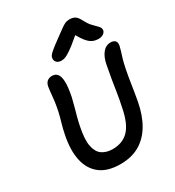

<svg xmlns="http://www.w3.org/2000/svg" viewBox="-229 -1112 1151 1260"><g transform="rotate(-30 347.0 -482.5)"><path d="M311 13Q214 13 158 -30.5Q102 -74 85 -152.5Q68 -231 90 -338Q98 -379 110 -419.5Q122 -460 128 -488Q137 -531 140.5 -558.5Q144 -586 145.5 -603.5Q147 -621 148.5 -635Q150 -649 153 -667Q158 -691 172.5 -702.5Q187 -714 209 -714Q234 -714 248.5 -696.5Q263 -679 264.5 -638.5Q266 -598 252 -528Q246 -501 236.5 -467.5Q227 -434 218 -400Q209 -366 203 -336Q184 -244 194.5 -192.5Q205 -141 237 -119.5Q269 -98 316 -98Q391 -98 436.5 -145Q482 -192 503 -299Q516 -359 523 -405.5Q530 -452 537.5 -497Q545 -542 556 -599Q566 -651 590.5 -681.5Q615 -712 652 -712Q674 -712 685.5 -700Q697 -688 692 -663Q688 -645 682.5 -627.5Q677 -610 669 -584.5Q661 -559 652 -515Q641 -460 632.5 -402.5Q624 -345 613 -285Q595 -190 555.5 -123.5Q516 -57 455.5 -22Q395 13 311 13ZM313 -769Q298 -769 287.5 -775Q277 -781 272 -791.5Q267 -802 269 -814Q270 -823 276.5 -832.5Q283 -842 304 -859.5Q325 -877 369 -909Q404 -934 424 -949Q444 -964 459 -971Q474 -978 494 -978Q520 -978 536 -967Q552 -956 566 -928Q582 -897 598.5 -878.5Q615 -860 627 -849Q639 -838 645.5 -828Q652 -818 650 -803Q646 -789 631.5 -780Q617 -771 598 -771Q572 -771 551.5 -780.5Q531 -790 510 -816Q494 -836 475 -869Q440 -839 417 -821Q384 -796 365 -785Q346 -774 334.5 -771.5Q323 -769 313 -769Z"/></g></svg>

Font: Shantell Sans Light Medium
Style: Italic
Weight: 500
Italic angle: -11°
Version: Version 1.011;[c5ecc13dd]